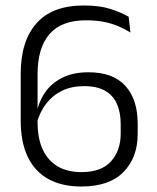

<svg xmlns="http://www.w3.org/2000/svg" viewBox="-20 -669 571 700"><path d="M276 11Q206 11 156.5 -16.2Q107 -43.5 81.2 -97Q55.5 -150.5 55.5 -230V-400.5Q55.5 -519 113 -584Q170.5 -649 285 -649Q343.5 -649 383 -636.2Q422.5 -623.5 449 -608L455.5 -550.5Q434.5 -563.5 411 -573.5Q387.5 -583.5 359 -589.2Q330.5 -595 293.5 -595Q204 -595 160.5 -544.8Q117 -494.5 117 -399V-224Q117 -163.5 136.2 -123Q155.5 -82.5 191 -62Q226.5 -41.5 277 -41.5Q350 -41.5 385 -81Q420 -120.5 420 -181.5V-216.5Q420 -259.5 406.2 -290.5Q392.5 -321.5 363 -338.2Q333.5 -355 286.5 -355Q241.5 -355 207 -338.5Q172.5 -322 149 -291.8Q125.5 -261.5 114 -220.5L105.5 -272.5H117Q127 -310 150.2 -340Q173.5 -370 211.8 -387.8Q250 -405.5 303 -405.5Q392 -405.5 437 -356Q482 -306.5 482 -218V-181Q482 -94.5 430.2 -41.8Q378.5 11 276 11Z"/></svg>

Font: Anek Tamil Medium Light
Style: Regular
Weight: 300
Version: Version 1.003